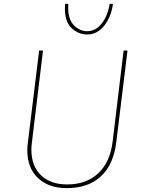

<svg xmlns="http://www.w3.org/2000/svg" viewBox="-20 -963 735 991"><path d="M145 -230Q142 -209 142 -191Q142 -105 192 -58Q242 -11 326 -11Q425 -11 486.5 -68Q548 -125 561 -230L618 -702H638L580 -228Q566 -113 500.5 -52.5Q435 8 324 8Q232 8 176.5 -43.5Q121 -95 121 -188Q121 -207 124 -228L182 -702H202ZM430 -785Q385 -785 350 -817.5Q315 -850 315 -919Q315 -935 316 -943H333Q332 -936 332 -922Q332 -863 361.5 -832.5Q391 -802 430 -802Q475 -802 506 -843Q537 -884 546 -943H563Q554 -876 518 -830.5Q482 -785 430 -785Z"/></svg>

Font: Josefin Sans Thin
Style: Italic
Weight: 200
Italic angle: -7°
Designer: Santiago Orozco
Foundry: Typemade
Version: Version 2.000